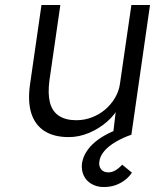

<svg xmlns="http://www.w3.org/2000/svg" viewBox="-20 -542 624 773"><path d="M257 10Q197 10 159 -14.5Q121 -39 106 -86Q91 -133 101 -203L147 -522H223L179 -218Q172 -165 181 -129.5Q190 -94 217 -76Q244 -58 287 -58Q320 -58 350 -69.5Q380 -81 403.5 -101Q427 -121 443 -148Q459 -175 463 -205L509 -522H584L509 0H435L448 -110L461 -116Q444 -81 411.5 -52.5Q379 -24 338.5 -7Q298 10 257 10ZM397 211Q370 211 348.5 198.5Q327 186 317 164.5Q307 143 310 116Q314 91 327.5 69.5Q341 48 363 29.5Q385 11 416 -4.5Q447 -20 486 -33L510 0Q475 12 446 29Q417 46 400 66Q383 86 380 108Q377 127 387 139.5Q397 152 416 152Q430 152 443.5 144.5Q457 137 472 121L511 153Q500 170 483 183Q466 196 445 203.5Q424 211 397 211Z"/></svg>

Font: Lexend Light
Style: Italic
Weight: 300
Italic angle: -8.13011°
Designer: Bonnie Shaver-Troup, Thomas Jockin
Foundry: Lexend
Version: Version 1.007